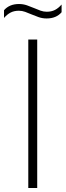

<svg xmlns="http://www.w3.org/2000/svg" viewBox="-55 -937 327 957"><path d="M86 0V-740H130.5V0ZM177.5 -845Q156.5 -845 137.8 -851.5Q119 -858 101.5 -865.5Q85.5 -872.5 70.2 -878Q55 -883.5 39 -883.5Q15.5 -883.5 -2 -874.5Q-19.5 -865.5 -35 -847.5V-886Q-8 -917 39.5 -917Q60.5 -917 79.2 -910.5Q98 -904 115.5 -896.5Q131.5 -889.5 146.8 -884Q162 -878.5 178 -878.5Q201.5 -878.5 219 -887.5Q236.5 -896.5 252 -914.5V-876Q225.5 -845 177.5 -845Z"/></svg>

Font: Encode Sans SemiCondensed SemiCondensed ExtraLight
Style: Regular
Weight: 200
Width: 4
Designer: Multiple Designers
Foundry: Impallari Type
Version: Version 3.000; ttfautohint (v1.8.3) -l 8 -r 50 -G 200 -x 14 